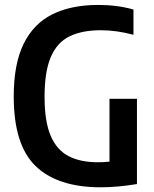

<svg xmlns="http://www.w3.org/2000/svg" viewBox="-20 -770 640 797"><path d="M398 7.5Q220 7.5 128.5 -80Q37 -167.5 37 -369.5Q37 -504.5 78.2 -588.2Q119.5 -672 197.8 -710.8Q276 -749.5 387.5 -749.5Q428 -749.5 464 -744.8Q500 -740 534 -730.5V-625.5Q464 -644.5 398.5 -644.5Q320.5 -644.5 268.8 -619.2Q217 -594 191 -533.5Q165 -473 165 -368Q165 -266 190.2 -206.8Q215.5 -147.5 264.5 -122Q313.5 -96.5 386 -96.5Q410.5 -96.5 434.5 -99V-360H548.5V-6Q467.5 7.5 398 7.5Z"/></svg>

Font: Encode Sans Condensed Condensed SemiBold
Style: Regular
Weight: 600
Width: 3
Designer: Multiple Designers
Foundry: Impallari Type
Version: Version 3.000; ttfautohint (v1.8.3) -l 8 -r 50 -G 200 -x 14 